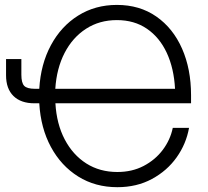

<svg xmlns="http://www.w3.org/2000/svg" viewBox="-20 -759 854 790"><path d="M462.9 11.2Q372.1 11.2 301.8 -32.7Q231.4 -76.7 189.5 -154.3Q147.5 -231.9 141.6 -334H121.6Q65.9 -334 35.4 -364Q4.9 -394 4.9 -449.2V-516.1H67.9V-451.7Q67.9 -418 79.6 -405.8Q91.3 -393.6 124 -393.6H141.6Q147.5 -495.1 189.5 -573Q231.4 -650.9 301.5 -694.8Q371.6 -738.8 460.9 -738.8Q554.7 -738.8 623.3 -690.9Q691.9 -643.1 729 -559.1Q766.1 -475.1 766.1 -367.2V-334H208Q212.9 -249 246.3 -185.3Q279.8 -121.6 335.2 -86.4Q390.6 -51.3 462.9 -51.3Q523.4 -51.3 571 -76.2Q618.7 -101.1 649.7 -142.3Q680.7 -183.6 690.9 -232.9H757.8Q746.1 -167 706.8 -111.6Q667.5 -56.2 605 -22.5Q542.5 11.2 462.9 11.2ZM207.5 -393.6H700.2Q695.8 -477.5 666.3 -541.3Q636.7 -605 584.7 -640.6Q532.7 -676.3 460.9 -676.3Q389.2 -676.3 334 -640.6Q278.8 -605 245.8 -541.3Q212.9 -477.5 207.5 -393.6Z"/></svg>

Font: Inter Display Light
Style: Regular
Weight: 300
Designer: Rasmus Andersson
Foundry: rsms
Version: Version 4.000;git-a52131595